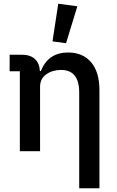

<svg xmlns="http://www.w3.org/2000/svg" viewBox="-20 -815 629 1035"><path d="M196 0H87V-431H32V-520H98Q143 -520 168 -497Q193 -474 195 -432H200Q240 -532 347 -532Q427 -532 471.5 -479Q516 -426 516 -330V200H407V-316Q407 -438 309 -438Q263 -438 229.5 -414.5Q196 -391 196 -348ZM397 -781 336 -582 263 -592 294 -795Z"/></svg>

Font: IBM Plex Sans Medm
Style: Regular
Weight: 500
Designer: Mike Abbink, Paul van der Laan, Pieter van Rosmalen
Foundry: Bold Monday
Version: Version 3.005